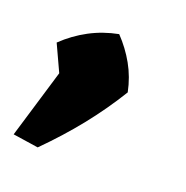

<svg xmlns="http://www.w3.org/2000/svg" viewBox="-68 -254 413 426"><g transform="rotate(20 138.0 -41.0)"><path d="M2 99 54 -74 208 -75Q178 -26 142 19Q106 64 62 108ZM76 -8 22 -125Q48 -150 79 -166.5Q110 -183 146 -190Q169 -166 185 -137.5Q201 -109 208 -75Z"/></g></svg>

Font: Piazzolla Thin Black
Style: Italic
Weight: 900
Italic angle: -11.3°
Version: Version 2.005